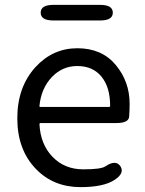

<svg xmlns="http://www.w3.org/2000/svg" viewBox="-20 -755 594 788"><path d="M311 13Q199 13 127 -62Q51 -141 51 -269.5Q51 -398 126 -480Q197 -557 297.5 -557Q398 -557 455 -488.5Q512 -420 512 -329Q512 -302 510 -276Q508 -250 457 -250H147Q142 -250 142 -245Q146 -163 195.5 -111.5Q245 -60 322 -60Q394 -60 412 -72Q455 -101 474 -73Q493 -44 449 -16Q404 13 311 13ZM142 -321Q141 -316 146 -316H427Q432 -316 432 -321Q432 -397 396.5 -440.5Q361 -484 297 -484Q237 -484 194 -440Q149 -393 142 -321ZM199 -671Q147 -671 147 -703Q147 -735 199 -735H391Q443 -735 443 -703Q443 -671 391 -671Z"/></svg>

Font: Resource Han Rounded CN
Style: Regular
Weight: 400
Designer: Cyano Hao (round all glyphs); Ryoko NISHIZUKA  (kana, bopomofo & ideographs); Paul D. Hunt (Latin, Greek & Cyrillic); Sa
Foundry: Cyano Hao
Version: 0.990